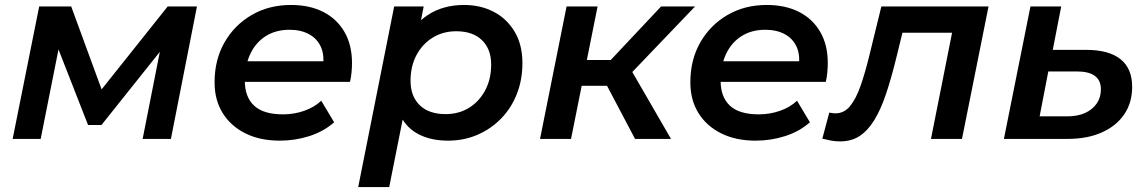

<svg xmlns="http://www.w3.org/2000/svg" viewBox="-20 -560 4624 774"><path d="M31 0 138 -534H267L406 -155H354L656 -534H774L669 0H555L634 -400L653 -387L389 -56H335L202 -396L224 -402L144 0Z M1108 7Q1028 7 969 -22.5Q910 -52 877.5 -104.5Q845 -157 845 -228Q845 -319 885 -389Q925 -459 994.5 -499.5Q1064 -540 1153 -540Q1228 -540 1283 -512Q1338 -484 1368.5 -431.5Q1399 -379 1399 -306Q1399 -287 1397 -267Q1395 -247 1391 -230H938L952 -313H1332L1281 -285Q1289 -336 1274 -370Q1259 -404 1226 -422Q1193 -440 1147 -440Q1092 -440 1051.5 -414.5Q1011 -389 989 -342.5Q967 -296 967 -234Q967 -169 1004.5 -134Q1042 -99 1121 -99Q1166 -99 1207 -113.5Q1248 -128 1275 -154L1327 -67Q1285 -30 1227.5 -11.5Q1170 7 1108 7Z M1786 7Q1719 7 1670 -17.5Q1621 -42 1596 -90.5Q1571 -139 1573 -211Q1575 -311 1609 -385Q1643 -459 1704.5 -499.5Q1766 -540 1851 -540Q1917 -540 1970 -512.5Q2023 -485 2054.5 -432.5Q2086 -380 2086 -306Q2086 -238 2063.5 -181Q2041 -124 2000 -82Q1959 -40 1904.5 -16.5Q1850 7 1786 7ZM1424 194 1569 -534H1688L1664 -412L1631 -270L1613 -127L1549 194ZM1776 -100Q1830 -100 1871 -125.5Q1912 -151 1936 -196Q1960 -241 1960 -300Q1960 -362 1923 -398Q1886 -434 1819 -434Q1766 -434 1724.5 -408.5Q1683 -383 1659 -338Q1635 -293 1635 -234Q1635 -172 1672 -136Q1709 -100 1776 -100Z M2540 0 2404 -258 2508 -306 2685 0ZM2157 0 2264 -534H2389L2282 0ZM2289 -214 2308 -318H2489L2470 -214ZM2512 -252 2394 -267 2645 -534H2782Z M3026 7Q2946 7 2887 -22.5Q2828 -52 2795.5 -104.5Q2763 -157 2763 -228Q2763 -319 2803 -389Q2843 -459 2912.5 -499.5Q2982 -540 3071 -540Q3146 -540 3201 -512Q3256 -484 3286.5 -431.5Q3317 -379 3317 -306Q3317 -287 3315 -267Q3313 -247 3309 -230H2856L2870 -313H3250L3199 -285Q3207 -336 3192 -370Q3177 -404 3144 -422Q3111 -440 3065 -440Q3010 -440 2969.5 -414.5Q2929 -389 2907 -342.5Q2885 -296 2885 -234Q2885 -169 2922.5 -134Q2960 -99 3039 -99Q3084 -99 3125 -113.5Q3166 -128 3193 -154L3245 -67Q3203 -30 3145.5 -11.5Q3088 7 3026 7Z M3295 -1 3323 -106Q3330 -105 3336 -104Q3342 -103 3347 -103Q3383 -103 3407 -132.5Q3431 -162 3449 -213.5Q3467 -265 3483 -330L3533 -534H3965L3858 0H3733L3825 -463L3849 -428H3594L3627 -465L3592 -322Q3572 -241 3551 -179Q3530 -117 3504 -75Q3478 -33 3445 -11.5Q3412 10 3367 10Q3348 10 3331.5 7Q3315 4 3295 -1Z M4358 -359Q4450 -359 4497 -321.5Q4544 -284 4544 -210Q4544 -146 4512 -99Q4480 -52 4421.5 -26Q4363 0 4283 0H4027L4134 -534H4258L4224 -359ZM4283 -91Q4324 -91 4354 -104.5Q4384 -118 4401 -142.5Q4418 -167 4418 -200Q4418 -272 4321 -272H4206L4171 -91Z"/></svg>

Font: MOST Montserrat SemiBold
Style: Italic
Weight: 600
Italic angle: -11.3°
Designer: Julieta Ulanovsky
Foundry: Julieta Ulanovsky
Version: Version 8.000;March 11, 2024;FontCreator 15.0.0.2926 64-bit